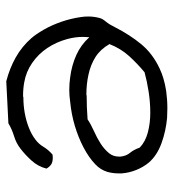

<svg xmlns="http://www.w3.org/2000/svg" viewBox="10 -536 564 625"><g transform="rotate(90 292.5 -224.0)"><path d="M529.3 -92.8Q522.5 -65.4 502.9 -43.9Q483.4 -22.5 463.9 -7.8Q446.3 5.9 423.8 12.7Q401.4 19.5 381.8 31.2Q344.7 33.2 311.5 34.7Q278.3 36.1 245.1 38.1Q203.1 27.3 167.5 7.3Q131.8 -12.7 104.5 -43.9Q91.8 -58.6 77.1 -84Q62.5 -109.4 51.8 -140.1Q41 -170.9 36.1 -204.1Q34.2 -215.8 34.2 -228.5Q34.2 -248 39.1 -265.6Q41 -274.4 50.8 -286.1Q60.5 -297.9 68.4 -314.5Q93.8 -364.3 124.5 -401.4Q155.3 -438.5 203.1 -460.9Q233.4 -475.6 276.4 -482.4Q304.7 -486.3 333 -486.3Q348.6 -486.3 364.3 -485.4Q408.2 -481.4 447.8 -466.8Q487.3 -452.1 509.8 -425.8Q524.4 -408.2 533.7 -385.3Q543 -362.3 544.9 -337.9V-327.1Q544.9 -308.6 540 -291Q533.2 -268.6 515.6 -252Q493.2 -230.5 460.4 -213.4Q427.7 -196.3 390.1 -185.1Q352.5 -173.8 311.5 -169.9Q292 -167 273.4 -167Q252 -167 232.4 -169.9Q193.4 -174.8 159.7 -189.9Q126 -205.1 101.6 -232.4Q100.6 -221.7 100.6 -211.9Q100.6 -186.5 107.4 -161.1Q117.2 -125 136.7 -95.7Q156.2 -66.4 185.1 -46.4Q213.9 -26.4 248 -20.5Q268.6 -16.6 292 -16.6Q294.9 -16.6 297.9 -17.6Q323.2 -17.6 348.1 -22Q373 -26.4 395.5 -35.2Q418 -43.9 434.6 -56.6Q449.2 -67.4 458.5 -83Q467.8 -98.6 483.4 -112.3Q488.3 -113.3 493.2 -113.3Q505.9 -113.3 513.7 -109.4Q523.4 -103.5 529.3 -92.8ZM490.2 -334Q488.3 -352.5 478 -364.7Q467.8 -377 460.9 -396.5Q441.4 -415 411.1 -422.9Q380.9 -430.7 347.7 -430.7Q313.5 -430.7 278.8 -425.3Q244.1 -419.9 215.8 -412.1Q187.5 -388.7 163.1 -361.8Q138.7 -335 124 -297.9Q140.6 -268.6 166 -252.4Q191.4 -236.3 223.6 -229.5Q253.9 -222.7 288.1 -222.7Q290 -222.7 293 -223.6Q330.1 -223.6 369.1 -226.6Q384.8 -237.3 406.7 -247.1Q428.7 -256.8 447.8 -269Q466.8 -281.2 479.5 -296.9Q490.2 -310.5 490.2 -328.1Z"/></g></svg>

Font: Crafty Girls
Style: Regular
Weight: 400
Designer: Crystal Kluge
Foundry: Font Diner, Inc DBA Tart Workshop
Version: Version 1.001